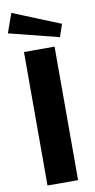

<svg xmlns="http://www.w3.org/2000/svg" viewBox="-105 -1008 520 1051"><g transform="rotate(-10 155.5 -482.5)"><path d="M240 -742V0H70V-742ZM302 -858 278 -788 1 -858 39 -965Z"/></g></svg>

Font: Morrison
Style: Bold
Weight: 700
Designer: Pablo Impallari, Rodrigo Fuenzalida (Modified by Dan O. Williams)
Version: Version 0.03;June 6, 2019;FontCreator 11.5.0.2425 64-bit; tt